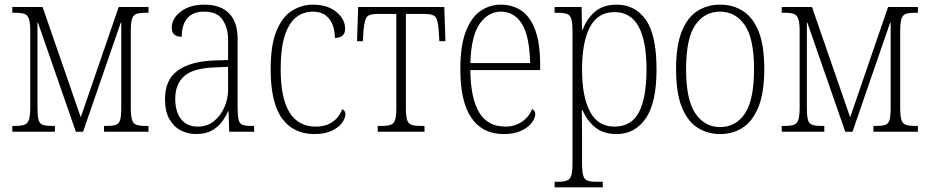

<svg xmlns="http://www.w3.org/2000/svg" viewBox="-20 -566 3997 825"><path d="M33 0V-25H47Q72 -25 85.5 -30Q99 -35 104.5 -52Q110 -69 110 -104V-432Q110 -467 104.5 -484Q99 -501 85.5 -506Q72 -511 47 -511H33V-536H163L327 -62L490 -536H618V-511H604Q579 -511 565.5 -506Q552 -501 547 -484Q542 -467 542 -432V-104Q542 -69 547 -52Q552 -35 565.5 -30Q579 -25 604 -25H618V0H427V-25H441Q466 -25 479 -30Q492 -35 496.5 -51.5Q501 -68 501 -103V-469H499L337 0H306L143 -469H141V-103Q141 -68 145.5 -51.5Q150 -35 163 -30Q176 -25 202 -25H216V0Z M823 10Q787 10 757 -5.5Q727 -21 708 -54Q689 -87 689 -141Q689 -222 742 -261.5Q795 -301 894 -306L960 -308V-396Q960 -446 936.5 -481Q913 -516 858 -516Q809 -516 785 -488Q761 -460 761 -408Q718 -408 718 -447Q718 -486 756.5 -516Q795 -546 859 -546Q928 -546 964.5 -508.5Q1001 -471 1001 -400V-104Q1001 -70 1005 -52.5Q1009 -35 1021.5 -30Q1034 -25 1058 -25H1072V0H965L962 -88H960Q950 -65 933.5 -42.5Q917 -20 890 -5Q863 10 823 10ZM830 -22Q871 -22 900 -46Q929 -70 944.5 -106Q960 -142 960 -178V-279L896 -276Q808 -272 770.5 -238Q733 -204 733 -141Q733 -86 758 -54Q783 -22 830 -22Z M1331 10Q1241 10 1192 -57Q1143 -124 1143 -268Q1143 -374 1168.5 -434.5Q1194 -495 1235.5 -520.5Q1277 -546 1324 -546Q1387 -546 1425 -515Q1463 -484 1463 -442Q1463 -404 1419 -403Q1419 -431 1410 -457Q1401 -483 1380 -499.5Q1359 -516 1324 -516Q1285 -516 1254 -493Q1223 -470 1204.5 -415.5Q1186 -361 1186 -268Q1186 -22 1337 -22Q1379 -22 1408.5 -42Q1438 -62 1450 -97Q1464 -91 1464 -75Q1464 -58 1449.5 -38Q1435 -18 1405.5 -4Q1376 10 1331 10Z M1603 0V-25H1621Q1646 -25 1659.5 -30Q1673 -35 1678 -51.5Q1683 -68 1683 -103V-506H1600Q1567 -506 1556.5 -493.5Q1546 -481 1542 -435L1539 -389H1514L1519 -536H1889L1894 -389H1868L1865 -435Q1862 -481 1851 -493.5Q1840 -506 1807 -506H1724V-103Q1724 -68 1729 -51.5Q1734 -35 1747.5 -30Q1761 -25 1786 -25H1804V0Z M2145 10Q2053 10 2005.5 -59.5Q1958 -129 1958 -268Q1958 -371 1982 -432Q2006 -493 2045.5 -519.5Q2085 -546 2131 -546Q2182 -546 2220 -520.5Q2258 -495 2279.5 -438Q2301 -381 2301 -286V-265H2001Q2002 -145 2038.5 -83.5Q2075 -22 2152 -22Q2191 -22 2222 -42.5Q2253 -63 2266 -97Q2280 -92 2280 -76Q2280 -58 2264.5 -38Q2249 -18 2219 -4Q2189 10 2145 10ZM2258 -295Q2255 -413 2222 -464.5Q2189 -516 2132 -516Q2079 -516 2042 -465Q2005 -414 2001 -295Z M2363 239V215H2378Q2403 215 2416.5 209.5Q2430 204 2435 187.5Q2440 171 2440 135V-432Q2440 -467 2435 -484Q2430 -501 2416.5 -506Q2403 -511 2378 -511H2363V-536H2479L2481 -437H2483Q2502 -487 2537.5 -516.5Q2573 -546 2630 -546Q2709 -546 2755 -481Q2801 -416 2801 -268Q2801 -124 2754.5 -57Q2708 10 2630 10Q2574 10 2538.5 -18Q2503 -46 2483 -93H2480Q2481 -48 2481 15V136Q2481 171 2486 188Q2491 205 2504 210Q2517 215 2543 215H2570V239ZM2620 -22Q2694 -22 2726 -85Q2758 -148 2758 -268Q2758 -388 2724.5 -451Q2691 -514 2620 -514Q2549 -514 2515 -450Q2481 -386 2481 -268Q2481 -151 2515 -86.5Q2549 -22 2620 -22Z M3074 10Q3020 10 2977 -17.5Q2934 -45 2909.5 -106Q2885 -167 2885 -269Q2885 -370 2909.5 -431Q2934 -492 2977 -519Q3020 -546 3074 -546Q3129 -546 3172 -519Q3215 -492 3239.5 -431.5Q3264 -371 3264 -269Q3264 -168 3239 -106.5Q3214 -45 3171.5 -17.5Q3129 10 3074 10ZM3074 -20Q3142 -20 3181 -78.5Q3220 -137 3220 -269Q3220 -401 3180 -458.5Q3140 -516 3074 -516Q3007 -516 2967.5 -458.5Q2928 -401 2928 -269Q2928 -137 2968 -78.5Q3008 -20 3074 -20Z M3339 0V-25H3353Q3378 -25 3391.5 -30Q3405 -35 3410.5 -52Q3416 -69 3416 -104V-432Q3416 -467 3410.5 -484Q3405 -501 3391.5 -506Q3378 -511 3353 -511H3339V-536H3469L3633 -62L3796 -536H3924V-511H3910Q3885 -511 3871.5 -506Q3858 -501 3853 -484Q3848 -467 3848 -432V-104Q3848 -69 3853 -52Q3858 -35 3871.5 -30Q3885 -25 3910 -25H3924V0H3733V-25H3747Q3772 -25 3785 -30Q3798 -35 3802.5 -51.5Q3807 -68 3807 -103V-469H3805L3643 0H3612L3449 -469H3447V-103Q3447 -68 3451.5 -51.5Q3456 -35 3469 -30Q3482 -25 3508 -25H3522V0Z"/></svg>

Font: Noto Serif Condensed ExtraLight
Style: Regular
Weight: 200
Width: 3
Designer: Monotype Design Team
Foundry: Monotype Imaging Inc.
Version: Version 2.013; ttfautohint (v1.8.4.7-5d5b)